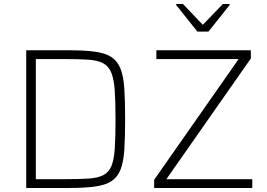

<svg xmlns="http://www.w3.org/2000/svg" viewBox="-20 -939 1334 959"><path d="M111 0V-688H320Q400 -688 453 -681Q506 -674 536.5 -654Q567 -634 582 -596Q597 -558 601 -496.5Q605 -435 605 -344Q605 -253 601 -191.5Q597 -130 582 -92Q567 -54 536.5 -34Q506 -14 453 -7Q400 0 320 0ZM159 -44H301Q374 -44 421.5 -47Q469 -50 496.5 -64.5Q524 -79 537 -111Q550 -143 553.5 -199.5Q557 -256 557 -344Q557 -432 553 -488.5Q549 -545 535.5 -577Q522 -609 494.5 -623.5Q467 -638 420 -641Q373 -644 301 -644H159ZM750 0V-41L1172 -644H761V-688H1233V-647L811 -44H1240V0ZM966 -781 860 -914V-919H894L993 -815L1093 -919H1127V-914L1021 -781Z"/></svg>

Font: Saira ExtraLight
Style: Regular
Weight: 200
Designer: Hector Gatti with collaboration of the Omnibus-Type team
Foundry: Omnibus-Type
Version: Version 1.100; ttfautohint (v1.8.3)